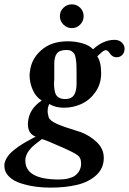

<svg xmlns="http://www.w3.org/2000/svg" viewBox="-23 -630 596 888"><path d="M331.1 -272.9V-291Q331.1 -314.9 330.6 -328.6Q330.1 -342.3 327.6 -357.9Q325.2 -373.5 320.6 -381.1Q315.9 -388.7 307.4 -393.8Q298.8 -398.9 286.1 -398.9Q268.6 -398.9 257.3 -394.8Q246.1 -390.6 240 -382.6Q233.9 -374.5 231 -362.8Q228 -351.1 228 -336.2Q228 -321.3 228 -303.2V-263.2Q226.1 -246.6 227.3 -230.2Q228.5 -213.9 232.2 -200.9Q235.8 -188 247.3 -179.9Q258.8 -171.9 277.8 -171.9Q293.5 -171.9 304.2 -177.2Q314.9 -182.6 320.3 -191.9Q325.7 -201.2 328.4 -213.9Q331.1 -226.6 331.1 -241.5Q331.1 -256.3 331.1 -272.9ZM170.9 13.2Q134.3 40 120.6 54.7Q94.2 83.5 94.2 112.8Q94.2 200.2 250 200.2Q274.4 200.2 293.2 195.3Q312 190.4 322.8 183.1Q333.5 175.8 340.3 165.5Q347.2 155.3 349.6 146Q352.1 136.7 352.1 127Q352.1 105 342.3 93.8Q332.5 82.5 292 64L279.8 58.1Q189 17.6 170.9 13.2ZM444.8 -291Q444.8 -243.2 419.7 -206.1Q394.5 -168.9 356 -150.4Q317.4 -131.8 272.9 -131.8Q233.4 -131.8 205.1 -148.9Q191.4 -122.6 202.1 -87.9Q207 -72.3 238.5 -57.9Q270 -43.5 335 -23.9Q336.4 -23.4 340.8 -22Q345.2 -20.5 348.1 -20Q392.6 -3.4 424.8 27.6Q457 58.6 457 100.1Q457 147.9 422.9 179.7Q388.7 211.4 334.7 224.6Q280.8 237.8 209 237.8Q174.8 237.8 141.1 233.2Q107.4 228.5 73.2 217.8Q39.1 207 18.1 186Q-2.9 165 -2.9 136.2Q-2.9 120.1 6.1 104Q15.1 87.9 28.8 75Q42.5 62 61.5 48.8Q80.6 35.6 96.9 26.4Q113.3 17.1 131.8 7.3Q138.7 3.9 142.1 2Q106 -11.2 106 -56.2Q106 -64 106.9 -67.9Q112.3 -126.5 169.9 -165Q143.1 -181.2 128.4 -214.4Q113.8 -247.6 113.8 -283.2Q113.8 -290 115.2 -295.9Q120.1 -355.5 167 -397.2Q213.9 -439 290 -439Q326.2 -439 358.9 -429.4Q391.6 -419.9 407.2 -401.9Q455.1 -445.8 506.8 -445.8Q526.9 -445.8 540 -433.6Q553.2 -421.4 553.2 -404.8Q553.2 -387.7 543 -376.5Q532.7 -365.2 516.1 -365.2Q495.6 -365.2 482.9 -386.2Q475.1 -397.9 464.8 -397.9Q462.9 -397.9 460.9 -397.2Q459 -396.5 456.1 -394.5Q453.1 -392.6 450.9 -391.1Q448.7 -389.6 445.1 -386.2Q441.4 -382.8 439.5 -381.1Q437.5 -379.4 433.1 -375.2Q428.7 -371.1 426.8 -369.1Q444.8 -343.8 444.8 -291ZM253.9 -555.2Q253.9 -578.1 270.3 -594Q286.6 -609.9 309.1 -609.9Q332 -609.9 347.9 -594Q363.8 -578.1 363.8 -555.2Q363.8 -532.7 347.9 -516.4Q332 -500 309.1 -500Q286.6 -500 270.3 -516.4Q253.9 -532.7 253.9 -555.2Z"/></svg>

Font: Common Serif
Style: Bold Italic
Weight: 700
Italic angle: -12°
Designer: Philipp H. Poll, Khaled Hosny
Foundry: Stefan Peev, Context Ltd.
Version: Version 1.026